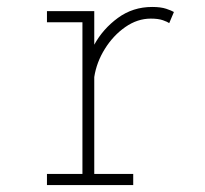

<svg xmlns="http://www.w3.org/2000/svg" viewBox="-20 -532 590 552"><path d="M115 0V-32H217V-468H115V-500H251V-403.5Q276 -449 319 -480.5Q362 -512 417.5 -512Q442 -512 457.8 -506.8Q473.5 -501.5 480 -497.5L466.5 -465.5Q462 -469 448.5 -473.8Q435 -478.5 413.5 -478.5Q375 -478.5 340.2 -454.2Q305.5 -430 281.5 -391.5Q257.5 -353 251 -310.5V-32H363V0Z"/></svg>

Font: Trispace SemiCondensed Thin
Style: Regular
Weight: 100
Width: 4
Designer: Tyler Finck
Foundry: Etcetera Type Company
Version: Version 1.210; ttfautohint (v1.8.3)